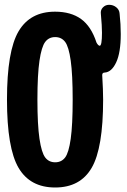

<svg xmlns="http://www.w3.org/2000/svg" viewBox="-20 -790 540 819"><path d="M172.9 -118.2Q188.5 -97.7 215.3 -97.7Q242.2 -97.7 257.8 -118.2Q273.4 -138.7 281.7 -198.2Q290 -257.8 290 -364.7Q290 -471.7 281.7 -531.2Q273.4 -590.8 257.8 -611.3Q242.2 -631.8 215.3 -631.8Q188.5 -631.8 172.9 -611.3Q157.2 -590.8 148.4 -531.2Q139.6 -471.7 139.6 -364.7Q139.6 -257.8 148.4 -198.2Q157.2 -138.7 172.9 -118.2ZM445.3 -769.5Q462.9 -769.5 476.1 -758.8Q489.3 -748 490.2 -731.4Q495.1 -686.5 495.1 -644.5Q495.1 -565.4 475.6 -523.9Q456.1 -482.4 426.8 -480.5Q416 -480.5 416 -469.7Q419.9 -405.3 419.9 -365.2Q419.9 -158.2 371.1 -74.2Q322.3 9.8 215.3 9.8Q108.4 9.8 59.1 -74.2Q9.8 -158.2 9.8 -365.2Q9.8 -572.3 59.1 -656.2Q108.4 -740.2 214.8 -740.2Q282.2 -740.2 325.7 -709Q369.1 -677.7 391.6 -608.4Q398.4 -595.7 405.3 -594.7Q415 -594.7 415 -650.4Q415 -678.7 410.2 -731.4Q408.2 -747.1 418.9 -758.3Q429.7 -769.5 445.3 -769.5Z"/></svg>

Font: Rounded-X Mgen+ 1mn bold
Style: Bold
Weight: 700
Designer: [Source Han Sans]
Ryoko NISHIZUKA  (kana & ideographs); Paul D. Hunt (Latin, Greek & Cyrillic); Wenlong ZHANG  (bopomofo
Version: Version 1.059.20150602